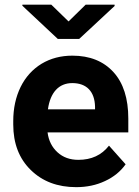

<svg xmlns="http://www.w3.org/2000/svg" viewBox="-20 -770 581 800"><path d="M193.8 -750.5H73.2V-746.1L220.7 -607.9H310.1L457.5 -745.1V-750.5H336.9L265.6 -680.7ZM297.4 9.8C341.3 9.8 381.3 1.5 417.5 -15.6C453.6 -32.2 482.4 -55.7 503.4 -85.4L434.1 -163.1C403.3 -123.5 360.8 -104 306.6 -104C271.5 -104 242.7 -114.3 219.7 -135.3C196.8 -156.2 182.6 -183.6 178.2 -218.3H514.6V-275.9C514.6 -359.4 494.1 -424.3 452.6 -469.7C411.1 -515.1 354 -538.1 281.7 -538.1C233.4 -538.1 190.9 -526.9 153.3 -504.4C115.7 -481.4 86.4 -449.2 65.9 -407.7C45.4 -365.7 35.2 -318.4 35.2 -265.1V-251.5C35.2 -172.4 59.6 -108.9 108.4 -61.5C156.7 -14.2 219.7 9.8 297.4 9.8ZM281.2 -423.8C341.3 -423.8 374.5 -388.2 376 -325.7V-314.5H179.7C189.5 -384.8 225.1 -423.8 281.2 -423.8Z"/></svg>

Font: Roboto
Style: Bold
Weight: 700
Designer: Google
Version: Version 2.137; 2017